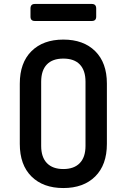

<svg xmlns="http://www.w3.org/2000/svg" viewBox="-20 -940 640 970"><path d="M300 10Q198 10 139 -48.5Q80 -107 80 -213V-517Q80 -623 139 -681.5Q198 -740 300 -740Q402 -740 461 -681.5Q520 -623 520 -518V-213Q520 -107 461 -48.5Q402 10 300 10ZM300 -86Q354 -86 383 -116Q412 -146 412 -203V-527Q412 -584 383.5 -614Q355 -644 300 -644Q245 -644 216.5 -614Q188 -584 188 -527V-203Q188 -146 217 -116Q246 -86 300 -86ZM156 -834Q134 -834 134 -856V-897Q134 -920 156 -920H444Q466 -920 466 -897V-856Q466 -834 444 -834Z"/></svg>

Font: Pitagon Sans Mono SemiBold
Style: Regular
Weight: 600
Monospace: yes
Designer: Travis Tran
Foundry: Pitagon
Version: Version 1.001; ttfautohint (v1.8.4.7-5d5b);gftools[0.9.26]